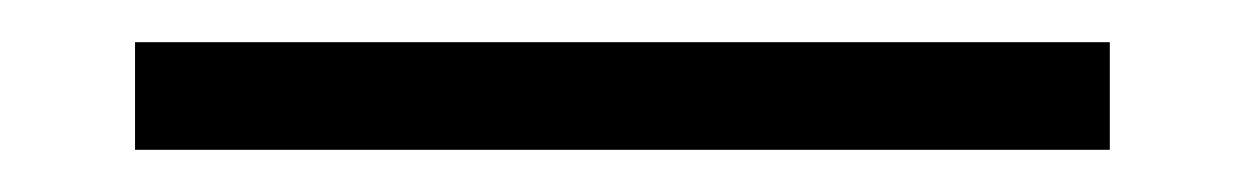

<svg xmlns="http://www.w3.org/2000/svg" viewBox="-20 53 590 91"><path d="M44 73H506V124H44Z"/></svg>

Font: QiushuiShotai Bright
Style: Regular
Weight: 400
Designer: Christian Thalmann (Catharsis Fonts)
Version: Version 1.250;